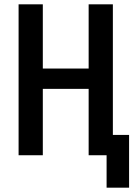

<svg xmlns="http://www.w3.org/2000/svg" viewBox="-20 -718 640 888"><path d="M473 150H577V-94H502V-698H390V-401H178V-698H66V0H178V-307H390V0H473Z"/></svg>

Font: IBM Mono Medium
Style: Regular
Weight: 500
Monospace: yes
Designer: Mike Abbink, Paul van der Laan, Pieter van Rosmalen
Foundry: Bold Monday
Version: Version 2.3